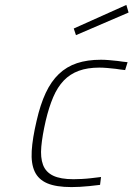

<svg xmlns="http://www.w3.org/2000/svg" viewBox="-20 -752 543 781"><path d="M391 -509Q405 -509 423.5 -507.5Q442 -506 459 -504Q478 -501 499 -499L489 -467Q469 -469 451 -472Q434 -474 416 -475.5Q398 -477 384 -477Q336 -477 300.5 -464Q265 -451 239.5 -424.5Q214 -398 196.5 -357Q179 -316 166 -261Q152 -200 148 -155.5Q144 -111 155 -81.5Q166 -52 196 -37.5Q226 -23 279 -23Q293 -23 312.5 -24Q332 -25 349 -27Q369 -29 391 -32L387 0Q364 3 343 5Q325 7 305 8Q285 9 271 9Q208 9 172 -6.5Q136 -22 121 -54.5Q106 -87 109 -138Q112 -189 129 -261Q144 -327 166 -374Q188 -421 219.5 -451Q251 -481 293 -495Q335 -509 391 -509ZM494 -732 503 -701 289 -609 280 -636Z"/></svg>

Font: Panefresco 1wt
Style: Italic
Weight: 250
Version: Version 1.000